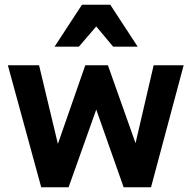

<svg xmlns="http://www.w3.org/2000/svg" viewBox="-20 -786 804 806"><path d="M614 0 751 -512H625L549 -185L433 -512H338L223 -182L144 -512H13L153 0H268L384 -326L499 0ZM455 -590H558L443 -766H324L209 -590H311L384 -675Z"/></svg>

Font: Fog Sans
Style: Bold
Weight: 700
Foundry: Intel Corporation
Version: Version 1.00